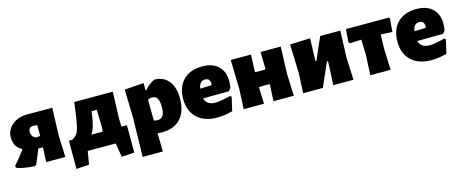

<svg xmlns="http://www.w3.org/2000/svg" viewBox="-39 -1040 4278 1781"><g transform="rotate(-15 2099.5 -149.0)"><path d="M180 9Q65 4 5 -22L2 -41Q47 -90 109 -173Q31 -211 31 -306Q31 -378 89 -425.5Q147 -473 235 -473L474 -472L465 -210L473 0H289L296 -140H251Q230 -84 195 -4ZM214 -309Q214 -260 259 -245L298 -249V-353L257 -356Q214 -355 214 -309Z M544 134V-137H577Q621 -161 637.5 -203Q654 -245 671 -366L685 -471H1055L1046 -210L1049 -137H1101V126L979 134L957 0H688L667 126ZM816 -333Q798 -185 759 -137H869L872 -190L868 -347H818Z M1352 -474V-404H1359Q1401 -454 1455 -479Q1543 -479 1592 -418Q1641 -357 1641 -248Q1641 -124 1577.5 -56Q1514 12 1399 12Q1378 12 1356 9L1360 185H1166L1174 -190L1167 -461ZM1352 -210 1354 -113Q1374 -108 1388 -108Q1425 -108 1441.5 -134Q1458 -160 1458 -217Q1458 -273 1442 -299Q1426 -325 1391 -325Q1369 -325 1352 -313Z M1931 12Q1807 12 1737.5 -54Q1668 -120 1668 -236Q1668 -351 1734 -417Q1800 -483 1915 -483Q2031 -483 2085.5 -412.5Q2140 -342 2117 -221L2096 -196L1848 -194Q1865 -126 1951 -126Q1998 -126 2094 -151L2108 -141L2078 -9Q1998 12 1931 12ZM1909 -359Q1856 -359 1846 -288L1956 -292L1958 -306Q1958 -359 1909 -359Z M2186 0 2195 -190 2188 -472H2382L2376 -304L2433 -303L2478 -304L2474 -472H2668L2659 -210L2667 0H2472L2480 -162L2423 -163L2375 -160L2381 0Z M2757 0 2766 -190 2757 -468 2951 -476 2944 -259H2954L3047 -472H3240L3231 -215L3240 0H3046L3055 -177L3056 -227H3046L2946 0Z M3402 0 3411 -190 3407 -340H3396L3295 -335L3285 -347L3294 -472H3704L3714 -461L3704 -335L3603 -340H3593L3589 -210L3597 0Z M3988 12Q3864 12 3794.5 -54Q3725 -120 3725 -236Q3725 -351 3791 -417Q3857 -483 3972 -483Q4088 -483 4142.5 -412.5Q4197 -342 4174 -221L4153 -196L3905 -194Q3922 -126 4008 -126Q4055 -126 4151 -151L4165 -141L4135 -9Q4055 12 3988 12ZM3966 -359Q3913 -359 3903 -288L4013 -292L4015 -306Q4015 -359 3966 -359Z"/></g></svg>

Font: Alegreya Sans Black
Style: Regular
Weight: 900
Designer: Juan Pablo del Peral
Foundry: Huerta Tipografica
Version: Version 2.007